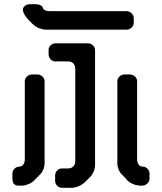

<svg xmlns="http://www.w3.org/2000/svg" viewBox="-20 -789 768 913"><path d="M379 82 407 54Q418 44 425 27.5Q432 11 432 -3V-550Q432 -564 422 -573.5Q412 -583 399 -583H243Q230 -583 220.5 -573.5Q211 -564 211 -550V-532Q211 -517 220.5 -507Q230 -497 243 -497H306Q320 -497 329 -487Q338 -477 338 -463V-23Q338 -7 328.5 2.5Q319 12 303 12H275Q261 12 251.5 22Q242 32 242 47V70Q242 84 251.5 94Q261 104 274 104H323Q336 104 351.5 97.5Q367 91 379 82ZM183 -753Q183 -759 172.5 -764Q162 -769 147 -769H124Q109 -769 99 -761.5Q89 -754 89 -744Q89 -721 120 -690L133 -677Q149 -661 166.5 -654.5Q184 -648 199 -648H581Q595 -648 605.5 -657.5Q616 -667 616 -681V-702Q616 -716 605.5 -726Q595 -736 581 -736H217Q188 -736 183 -753ZM167 44Q179 34 185.5 18Q192 2 192 -13V-402Q192 -416 181.5 -425.5Q171 -435 156 -435H134Q119 -435 108.5 -425.5Q98 -416 98 -402V-32Q98 -17 91 -7Q84 3 73 3Q60 3 49.5 12.5Q39 22 39 37V60Q39 94 69 94H81Q97 94 114 87Q131 81 143 69Q155 57 167 44ZM563 44 587 70Q613 94 655 94Q670 94 680.5 84Q691 74 691 60V37Q691 22 680.5 12.5Q670 3 657 3Q645 3 638.5 -7.5Q632 -18 632 -32V-402Q632 -416 621.5 -425.5Q611 -435 596 -435H574Q559 -435 548.5 -425.5Q538 -416 538 -402V-13Q538 2 544.5 18Q551 34 563 44Z"/></svg>

Font: WDXL Lubrifont TC
Style: Regular
Weight: 400
Designer: [WDXL Lubrifont] Copyright 2020-2022 (c) NightFurySL2001, Skr-ZERO; [ZCOOL QingKe HuangYou] Copyright 2018-2022 (c) The 
Version: Version 2.001;hotconv 1.1.1;makeotfexe 2.6.0